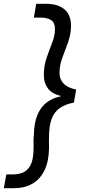

<svg xmlns="http://www.w3.org/2000/svg" viewBox="-38 -831 485 1003"><path d="M204 -811Q265 -811 299.5 -781.5Q334 -752 333 -693Q332 -651 317.5 -610Q303 -569 288 -530Q273 -491 273 -453Q272 -433 280.5 -414.5Q289 -396 308 -383Q327 -370 360 -363L348 -295Q304 -287 275 -267Q246 -247 232 -210.5Q218 -174 218 -115Q217 -104 217.5 -93.5Q218 -83 218 -74Q218 -65 218 -56Q217 12 194.5 58.5Q172 105 131.5 128.5Q91 152 35 152H-18L-5 80H33Q58 80 81.5 70.5Q105 61 120.5 33.5Q136 6 137 -48Q138 -60 137.5 -71.5Q137 -83 137 -96.5Q137 -110 139 -125Q140 -190 158 -232Q176 -274 207.5 -297Q239 -320 280 -328V-330Q232 -341 211 -371Q190 -401 191 -441Q191 -487 205.5 -529Q220 -571 234.5 -608Q249 -645 249 -676Q250 -713 229 -726Q208 -739 177 -739H139L151 -811Z"/></svg>

Font: DM Sans 20pt
Style: Italic
Weight: 400
Italic angle: -10°
Version: Version 4.004;gftools[0.9.30]